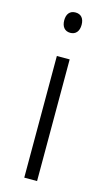

<svg xmlns="http://www.w3.org/2000/svg" viewBox="-115 -770 448 811"><g transform="rotate(15 109.0 -365.0)"><path d="M110 -730C85 -730 72 -713 72 -686C72 -658 86 -641 110 -641C134 -641 148 -658 148 -686C148 -713 135 -730 110 -730ZM137 -532H81V0H137Z"/></g></svg>

Font: Noto Sans SemiCondensed Light
Style: Regular
Weight: 300
Width: 4
Designer: Monotype Design Team
Foundry: Monotype Imaging Inc.
Version: Version 2.013